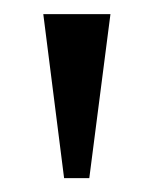

<svg xmlns="http://www.w3.org/2000/svg" viewBox="-20 -675 220 275"><path d="M42 -654.8H138.2L107.9 -419.9H71.8Z"/></svg>

Font: Liberation Serif
Style: Regular
Weight: 400
Designer: Steve Matteson
Foundry: Ascender Corporation
Version: Version 2.1.5